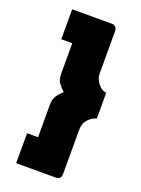

<svg xmlns="http://www.w3.org/2000/svg" viewBox="-146 -806 666 904"><g transform="rotate(20 187.0 -354.5)"><path d="M54 -590V-740H256Q262 -740 270.5 -734Q279 -728 279 -710V-501Q279 -473 298.5 -449.5Q318 -426 339 -426V-296Q318 -292 298.5 -271.5Q279 -251 279 -219V1Q279 20 270.5 25.5Q262 31 256 31H54V-119H109V-284Q109 -311 122 -329Q135 -347 150 -360Q134 -374 121.5 -391Q109 -408 109 -436V-590Z"/></g></svg>

Font: Raleway Black
Style: Regular
Weight: 900
Designer: Matt McInerney, Pablo Impallari, Rodrigo Fuenzalida
Foundry: Matt McInerney, Pablo Impallari, Rodrigo Fuenzalida
Version: Version 4.026